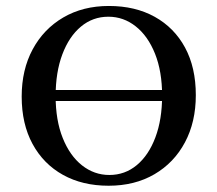

<svg xmlns="http://www.w3.org/2000/svg" viewBox="-20 -602 718 634"><path d="M93.5 -268.5V-304.8H562.1V-268.5ZM338.7 11.3Q252.4 11.3 187.9 -24.6Q123.4 -60.5 87.5 -126.6Q51.6 -192.7 51.6 -283.1Q51.6 -371.8 87.9 -439.1Q124.2 -506.5 189.1 -544.4Q254 -582.3 339.5 -582.3Q426.6 -582.3 491.1 -546.4Q555.6 -510.5 591.1 -444.8Q626.6 -379 626.6 -287.9Q626.6 -199.2 590.7 -131.9Q554.8 -64.5 489.9 -26.6Q425 11.3 338.7 11.3ZM341.1 -24.2Q392.7 -24.2 431.9 -56.9Q471 -89.5 493.1 -148.4Q515.3 -207.3 515.3 -286.3Q515.3 -366.1 491.9 -424.6Q468.5 -483.1 428.2 -514.9Q387.9 -546.8 337.9 -546.8Q286.3 -546.8 247.2 -514.1Q208.1 -481.5 185.9 -422.6Q163.7 -363.7 163.7 -284.7Q163.7 -204.8 187.1 -146.4Q210.5 -87.9 250.8 -56Q291.1 -24.2 341.1 -24.2Z"/></svg>

Font: Playfair 9pt SemiBold
Style: Regular
Weight: 600
Designer: Claus Eggers Sørensen
Foundry: Claus Eggers Sørensen
Version: Version 2.001;gftools[0.9.30]